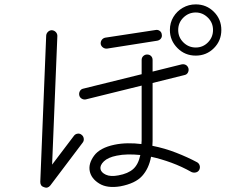

<svg xmlns="http://www.w3.org/2000/svg" viewBox="-20 -863 1040 877"><path d="M530 -12Q470 -2 433.5 -24.5Q397 -47 390 -81Q383 -115 409.5 -151.5Q436 -188 503 -202Q532 -208 563.5 -208.5Q595 -209 626 -205Q627 -213 627 -221.5Q627 -230 627 -239V-472L372 -409Q362 -407 353 -412.5Q344 -418 342 -428Q340 -438 345 -447Q350 -456 360 -458L627 -524V-589Q627 -600 634.5 -607Q642 -614 652 -614Q663 -614 670 -607Q677 -600 677 -589V-536L810 -569Q821 -571 829.5 -566Q838 -561 841 -550Q843 -540 838 -531Q833 -522 822 -520L677 -484V-239Q677 -229 677 -218.5Q677 -208 676 -197Q732 -186 784.5 -165.5Q837 -145 880 -122Q889 -117 892 -107Q895 -97 890 -87Q885 -78 875 -75.5Q865 -73 855 -77Q811 -102 763.5 -119.5Q716 -137 670 -147Q660 -93 629 -59Q598 -25 530 -12ZM181 -8Q164 -13 164 -32L191 -701Q192 -711 199.5 -718Q207 -725 217 -725Q228 -724 235 -716.5Q242 -709 242 -699L218 -111L318 -243Q324 -251 334.5 -252.5Q345 -254 353 -247Q361 -241 362.5 -230.5Q364 -220 358 -212L210 -16Q198 -1 181 -8ZM874 -609Q825 -609 791 -643Q756 -678 756 -726Q756 -759 772 -785.5Q788 -812 815 -827.5Q842 -843 874 -843Q923 -843 957 -809Q991 -775 991 -726Q991 -677 957 -643Q923 -609 874 -609ZM874 -646Q907 -646 930 -669.5Q953 -693 953 -726Q953 -759 930 -782Q906 -806 874 -806Q841 -806 817 -782Q794 -759 794 -726Q794 -693 817 -670Q841 -646 874 -646ZM469 -641Q459 -640 450.5 -646Q442 -652 440 -662Q439 -673 445 -681Q451 -689 461 -691L691 -726Q701 -728 709.5 -722Q718 -716 719 -705Q721 -695 715 -687Q709 -679 698 -677ZM521 -62Q565 -70 588.5 -91Q612 -112 621 -155Q591 -158 564 -157.5Q537 -157 513 -152Q473 -144 454.5 -126Q436 -108 439 -91Q442 -75 463.5 -65Q485 -55 521 -62Z"/></svg>

Font: Zen Kurenaido
Style: Regular
Weight: 400
Designer: Yoshimichi Ohira
Foundry: Positype
Version: Version 1.001